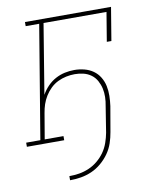

<svg xmlns="http://www.w3.org/2000/svg" viewBox="-80 -591 661 826"><g transform="rotate(-10 250.0 -178.0)"><path d="M159 174V156Q181 156 202.5 152.5Q224 149 245 140Q266 131 284 116Q302 101 315 82.5Q328 64 335.5 42.5Q343 21 347 0L365 -113Q369 -133 369.5 -152.5Q370 -172 366 -190Q362 -208 353 -224.5Q344 -241 329 -252Q314 -263 295.5 -267.5Q277 -272 258 -272Q239 -272 220 -268Q201 -264 183.5 -255.5Q166 -247 151.5 -233Q137 -219 126.5 -202Q116 -185 110 -167Q104 -149 101 -130L82 -18H164V0H1V-18H63L145 -512H86V-530H462L438 -385H418L439 -512H164L114 -207Q125 -227 141 -243.5Q157 -260 176.5 -270.5Q196 -281 217 -285.5Q238 -290 259 -290Q281 -290 302.5 -284.5Q324 -279 341 -267Q358 -255 369 -237Q380 -219 384.5 -198Q389 -177 388.5 -154.5Q388 -132 385 -110L366 0Q362 24 354 47.5Q346 71 331.5 91.5Q317 112 297 129Q277 146 254 156Q231 166 207 170Q183 174 159 174Z"/></g></svg>

Font: Iosevka Slab Thin
Style: Italic
Weight: 100
Italic angle: -9°
Monospace: yes
Designer: Belleve Invis
Foundry: Belleve Invis
Version: Version 11.1.1; ttfautohint (v1.8.3)